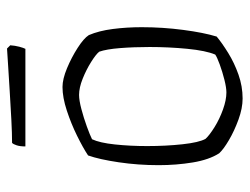

<svg xmlns="http://www.w3.org/2000/svg" viewBox="-100 -594 694 533"><g transform="rotate(-90 246.5 -327.0)"><path d="M240 0Q213 0 181.5 -11.5Q150 -23 124.5 -38Q99 -53 88 -65Q70 -93 62.5 -138.5Q55 -184 55 -233Q55 -290 63 -344Q71 -398 82 -429Q103 -443 136.5 -459.5Q170 -476 206.5 -488Q243 -500 272 -500Q294 -500 324 -487.5Q354 -475 380.5 -458Q407 -441 416 -427Q428 -399 433 -360.5Q438 -322 438 -280Q438 -222 430.5 -165Q423 -108 412 -72Q394 -57 366.5 -40Q339 -23 306.5 -11.5Q274 0 240 0ZM257 -45Q270 -45 292 -50.5Q314 -56 334.5 -63.5Q355 -71 362 -76Q373 -102 378 -153.5Q383 -205 383 -258Q383 -302 380 -340Q377 -378 370 -398Q363 -407 341.5 -420.5Q320 -434 295 -444Q270 -454 250 -454Q235 -454 210.5 -447.5Q186 -441 162.5 -432.5Q139 -424 127 -418Q117 -397 112.5 -354.5Q108 -312 108 -265Q108 -213 113 -167Q118 -121 128 -103Q138 -92 160.5 -78Q183 -64 209.5 -54.5Q236 -45 257 -45ZM107 -603Q107 -618 110.2 -627.5Q113.3 -637 116.9 -640Q143 -640 181.3 -642Q219.5 -644 259.6 -646.5Q299.6 -649 332 -651Q364.4 -653 378.8 -654L387.8 -645Q386.9 -632 383.8 -620Q380.6 -608 377.9 -603Z"/></g></svg>

Font: Texturina 72pt Thin
Style: Regular
Weight: 100
Designer: Guillermo Torres Carreño
Foundry: Omnibus-Type
Version: Version 1.002; ttfautohint (v1.8.3)